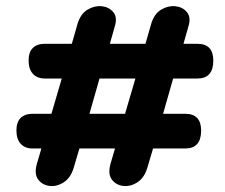

<svg xmlns="http://www.w3.org/2000/svg" viewBox="-20 -604 740 631"><path d="M87 -116Q62 -116 48 -131.5Q34 -147 34 -175Q34 -203 48 -216.5Q62 -230 87 -230H149L183 -346H127Q102 -346 88 -361.5Q74 -377 74 -405Q74 -433 88 -446.5Q102 -460 127 -460H216L235 -526Q245 -559 268 -572.5Q291 -586 314.5 -583.5Q338 -581 352 -564.5Q366 -548 358 -520L341 -460H458L477 -526Q487 -559 510 -572.5Q533 -586 556.5 -583.5Q580 -581 594 -564.5Q608 -548 600 -520L583 -460H629Q681 -460 681 -405Q681 -346 629 -346H549L516 -230H589Q641 -230 641 -175Q641 -116 589 -116H483L464 -52Q454 -19 431 -4.5Q408 10 384.5 7Q361 4 347.5 -14Q334 -32 343 -65L358 -116H241L222 -52Q212 -19 189 -4.5Q166 10 142.5 7Q119 4 105.5 -14Q92 -32 101 -65L116 -116ZM274 -230H391L425 -346H307Z"/></svg>

Font: Pacifico
Style: Regular
Weight: 400
Designer: Vernon Adams
Foundry: Vernon Adams
Version: Version 3.010; ttfautohint (v1.8.4.7-5d5b)